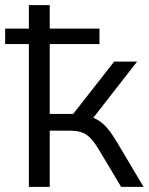

<svg xmlns="http://www.w3.org/2000/svg" viewBox="-31 -725 578 745"><path d="M81 0V-554H-11V-614H81V-705H162V-614H355V-554H162V-283H253L412 -486H501L317 -250L296 -276Q324 -273 345 -261.5Q366 -250 385 -228Q404 -206 426 -168L526 0H439L351 -147Q334 -175 318.5 -190.5Q303 -206 284.5 -212Q266 -218 238 -218H162V0Z"/></svg>

Font: NunitoSans1
Style: Book
Weight: 400
Designer: Vernon Adams
Foundry: Vernon Adams
Version: Version 3.101;gftools[0.9.27]